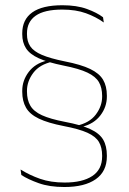

<svg xmlns="http://www.w3.org/2000/svg" viewBox="-20 -668 505 751"><path d="M278.5 -176Q330 -187 354.8 -220Q379.5 -253 379.5 -290V-293Q379.5 -324.5 367 -346.5Q354.5 -368.5 322 -384Q289.5 -399.5 228.5 -411.5Q167 -424 131.8 -440Q96.5 -456 81.8 -479Q67 -502 67 -534V-537.5Q67 -591.5 106.2 -619.5Q145.5 -647.5 224 -647.5Q280 -647.5 319.8 -633Q359.5 -618.5 383 -600.5L386 -580Q355.5 -602 316.2 -616.2Q277 -630.5 223.5 -630.5Q153.5 -630.5 119.5 -606.5Q85.5 -582.5 85.5 -537.5V-534Q85.5 -505.5 98.8 -486.2Q112 -467 144.2 -453.2Q176.5 -439.5 233 -428Q297 -415.5 332.8 -398.2Q368.5 -381 383.2 -356Q398 -331 398 -294V-290Q398 -250 372.8 -216.8Q347.5 -183.5 301 -172V-163ZM186 -427Q135 -416 110.2 -383Q85.5 -350 85.5 -313V-310Q85.5 -277 98.8 -254.5Q112 -232 144.2 -217.2Q176.5 -202.5 233.5 -191.5Q297.5 -179.5 333.2 -163Q369 -146.5 383.5 -121.8Q398 -97 398 -59.5V-56.5Q398 2.5 354.5 33Q311 63.5 232 63.5Q173.5 63.5 131.5 48.5Q89.5 33.5 63.5 16.5L60.5 -5Q95.5 17 137 31.5Q178.5 46 233 46Q302.5 46 341 20.5Q379.5 -5 379.5 -56.5V-59.5Q379.5 -91 367 -112.5Q354.5 -134 322 -148.8Q289.5 -163.5 229 -175Q167.5 -187 132 -204Q96.5 -221 81.8 -246.8Q67 -272.5 67 -309V-313Q67 -353 92.2 -386.5Q117.5 -420 163.5 -431V-438.5Z"/></svg>

Font: Anek Gurmukhi Medium Thin
Style: Regular
Weight: 250
Version: Version 1.003